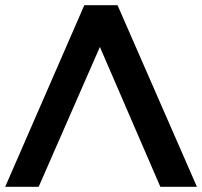

<svg xmlns="http://www.w3.org/2000/svg" viewBox="-25 -720 779 740"><path d="M428 -700 734 0H593L360 -539L124 0H-5L300 -700Z"/></svg>

Font: Montserrat SemiBold
Style: Regular
Weight: 600
Designer: Julieta Ulanovsky
Foundry: Julieta Ulanovsky
Version: Version 9.000; ttfautohint (v1.8.4.7-5d5b)